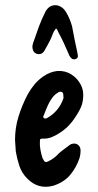

<svg xmlns="http://www.w3.org/2000/svg" viewBox="-20 -719 379 741"><path d="M38 -179Q38 -226 51.5 -269.5Q65 -313 87 -355Q98 -375 113 -393Q128 -411 147 -424Q173 -442 201 -445Q231 -447 255 -432Q279 -417 292 -391.5Q305 -366 300 -334Q299 -325 296 -315Q293 -305 288 -296Q275 -271 257.5 -248.5Q240 -226 215 -209Q199 -198 181.5 -190.5Q164 -183 144 -184Q137 -184 135.5 -182Q134 -180 134 -173Q133 -157 136 -141Q139 -125 144 -109Q150 -96 155 -94Q160 -92 173 -100Q192 -110 207 -127Q216 -135 225 -141.5Q234 -148 243 -155Q247 -159 255 -163Q270 -168 280.5 -160.5Q291 -153 291 -137Q291 -130 290 -123Q289 -116 287 -109Q274 -71 250 -43Q226 -15 185 -2Q128 13 86 -29Q64 -51 55 -78Q46 -105 41 -134Q40 -145 39.5 -156.5Q39 -168 38 -179ZM225 -344Q225 -351 224 -356.5Q223 -362 218 -364Q211 -368 200 -359Q196 -357 193 -354Q190 -351 186 -347Q173 -331 164.5 -312Q156 -293 149 -274Q144 -267 150 -263Q152 -261 155.5 -261.5Q159 -262 161 -263Q206 -288 224 -337Q225 -339 225 -341.5Q225 -344 225 -344ZM196 -609Q187 -598 182.5 -585Q178 -572 171 -559Q167 -552 163 -544Q159 -536 154 -528Q144 -506 123 -511Q105 -516 105 -541Q107 -553 111 -562Q120 -589 130 -616Q140 -643 153 -669Q158 -681 167.5 -689.5Q177 -698 192 -699Q206 -699 217 -691.5Q228 -684 235 -672Q243 -659 248.5 -645.5Q254 -632 258 -618Q263 -592 268 -566Q273 -540 279 -514Q279 -512 279.5 -510.5Q280 -509 280 -507Q283 -497 274 -492Q266 -488 258 -492Q252 -497 249 -502Q246 -507 244 -513Q235 -534 225.5 -554.5Q216 -575 205 -595Q203 -599 201.5 -603Q200 -607 196 -609Z"/></svg>

Font: Delicious Handrawn
Style: Regular
Weight: 400
Designer: Agung Rohmat
Foundry: Agung Rohmat
Version: Version 1.002; ttfautohint (v1.8.4.7-5d5b);gftools[0.9.27]